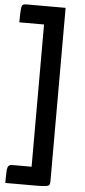

<svg xmlns="http://www.w3.org/2000/svg" viewBox="-66 -857 481 1092"><g transform="rotate(5 175.0 -311.0)"><path d="M8 200Q8 154 9.5 131.5Q11 109 18 102Q25 95 40 95H149V-717H8Q8 -769 10 -791Q12 -813 18.5 -817.5Q25 -822 40 -822H263V168Q263 181 259.5 188Q256 195 238 197.5Q220 200 177 200Z"/></g></svg>

Font: Yanone Kaffeesatz ExtraLight
Style: Bold
Weight: 700
Version: Version 2.003